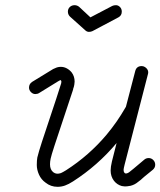

<svg xmlns="http://www.w3.org/2000/svg" viewBox="-20 -695 619 741"><path d="M413 -672Q419 -675 427.5 -675Q436 -675 443 -668Q450 -661 450 -650Q450 -635 437 -628L337 -575Q331 -572 323 -572Q315 -572 308 -579L250 -631Q242 -639 242 -650Q242 -661 249.5 -668Q257 -675 268 -675Q277 -675 285 -669L329 -628ZM537 -79Q544 -85 554 -85Q564 -85 571.5 -77.5Q579 -70 579 -59Q579 -48 570 -40Q543 -18 537.5 -13.5Q532 -9 529.5 -6.5Q527 -4 523.5 -1Q520 2 517.5 3.5Q515 5 513 7Q500 18 484 22Q468 25 461.5 24.5Q455 24 450 23Q432 18 420 3Q407 -14 407 -37Q407 -51 412 -72L430 -143Q357 -56 262 5Q245 16 231 21Q217 26 202 26Q176 26 156 10Q139 -2 130.5 -21Q122 -40 122 -58Q122 -76 124 -87Q129 -108 142 -148Q216 -370 216 -373Q217 -378 217 -380L215 -386Q210 -385 204 -381L131 -336Q125 -332 116 -332Q107 -332 99.5 -339.5Q92 -347 92 -357Q92 -371 104 -379Q182 -427 185 -428.5Q188 -430 193 -432Q203 -437 215 -437Q227 -437 238 -431Q249 -425 257 -415Q268 -400 268 -380Q267 -366 265 -360Q263 -354 262.5 -352.5Q262 -351 262 -349Q261 -347 190 -132Q178 -95 175.5 -83Q173 -71 173 -61Q173 -40 186 -30Q198 -21 215 -27Q222 -30 235 -38Q324 -95 392 -176Q432 -224 463 -278Q465 -281 466 -283L502 -421Q507 -440 527 -440Q533 -440 539 -436.5Q545 -433 548.5 -427.5Q552 -422 552 -417Q552 -412 551 -409L461 -60Q457 -44 457 -40Q457 -33 459 -30Q461 -27 463 -26Q469 -24 478 -30Q484 -34 537 -79ZM479 -30Q479 -30 479 -30Z"/></svg>

Font: TT2020Base
Style: Italic
Weight: 400
Italic angle: -15°
Version: Version 0.2.000